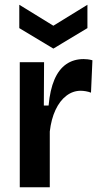

<svg xmlns="http://www.w3.org/2000/svg" viewBox="-20 -786 425 806"><path d="M63 0V-286V-525H165L164 -343H184Q190 -409 208.5 -452Q227 -495 258 -516.5Q289 -538 331 -538Q339 -538 348 -537Q357 -536 368 -533L362 -397Q352 -401 340 -403Q328 -405 319 -405Q286 -405 258.5 -384Q231 -363 213 -324.5Q195 -286 189 -234V0ZM61 -766 204 -678 347 -766V-668L204 -582L61 -668Z"/></svg>

Font: Bricolage Grotesque SemiCondensed SemiBold
Style: Regular
Weight: 600
Width: 4
Designer: Mathieu Triay
Foundry: Atelier Triay
Version: Version 1.001;gftools[0.9.33.dev8+g029e19f]